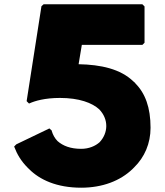

<svg xmlns="http://www.w3.org/2000/svg" viewBox="-20 -852 766 894"><path d="M221 -242V-244L210 -254L56 -180L46 -170L47 -167C59 -135 78 -102 108 -72L115 -65C165 -15 244 22 358 22C457 22 540 -10 597 -65L605 -73C653 -120 681 -184 681 -257C681 -352 656 -418 610 -464V-465L601 -473C541 -531 450 -551 346 -553L361 -643H643L653 -653V-822L643 -832H183L173 -823L104 -381L115 -370L118 -371C142 -382 189 -396 259 -396C349 -396 409 -373 442 -343C487 -296 484 -233 444 -190C424 -172 394 -159 358 -159C308 -159 273 -173 248 -195C235 -208 226 -225 221 -242Z"/></svg>

Font: Hussar Woodtype
Style: Ultra
Weight: 900
Foundry: Cannot Into Space Fonts
Version: Version 1.07